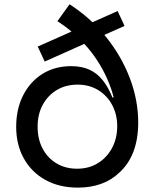

<svg xmlns="http://www.w3.org/2000/svg" viewBox="-20 -848 712 878"><path d="M305.5 -545.5Q354 -545.5 389.2 -529.2Q424.5 -513 450 -480.8Q475.5 -448.5 494.5 -401.5L518.5 -409L612 -288Q612 -212.5 590.5 -155.5Q569 -98.5 527 -60Q490.5 -24.5 442.2 -7.2Q394 10 337 10Q250.5 10 187 -25.5Q123.5 -61 88.8 -123.8Q54 -186.5 54 -268Q54 -349.5 85.8 -412Q117.5 -474.5 174 -510Q230.5 -545.5 305.5 -545.5ZM335 -461Q281 -461 240 -436.5Q199 -412 175.5 -368.8Q152 -325.5 152 -269Q152 -211.5 175 -168.2Q198 -125 238.8 -100.8Q279.5 -76.5 332 -76.5Q387 -76.5 428.2 -102.2Q469.5 -128 492.8 -172Q516 -216 516 -271Q516 -324.5 493 -367.8Q470 -411 429 -436Q388 -461 335 -461ZM298 -828.5Q397 -764.5 467 -676.5Q537 -588.5 574.5 -488.5Q612 -388.5 612 -288L516 -271Q516 -372.5 480.2 -463.5Q444.5 -554.5 382.8 -627.8Q321 -701 242.5 -751ZM184.5 -566.5 152.5 -635 518 -797.5 549.5 -729.5Z"/></svg>

Font: Hepta Slab ExtraLight Medium
Style: Regular
Weight: 500
Version: Version 1.100